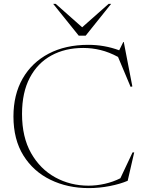

<svg xmlns="http://www.w3.org/2000/svg" viewBox="-20 -955 744 985"><path d="M434 -2.5Q475.5 -2.5 518.2 -12.2Q561 -22 597.5 -40.5L660 -173H668.5L635 -27.5Q596.5 -11 543 -0.5Q489.5 10 435.5 10Q326.5 10 238.8 -32.8Q151 -75.5 100 -157.5Q49 -239.5 49 -357.5Q49 -469.5 96.2 -552Q143.5 -634.5 229.8 -679.8Q316 -725 433 -725Q516 -725 591.5 -697L612.5 -739.5H615L659 -511.5L650 -509.5L585.5 -663Q540 -687.5 496 -698.2Q452 -709 407 -709Q314 -709 243.2 -670.2Q172.5 -631.5 132.8 -556Q93 -480.5 93 -370.5Q93 -251.5 139.5 -169.5Q186 -87.5 263.5 -45Q341 -2.5 434 -2.5ZM550 -935 419.5 -772H384L253 -935H266L401.5 -815L537 -935Z"/></svg>

Font: Newsreader Display ExtraLight
Style: Regular
Weight: 275
Designer: Hugues Gentile
Foundry: Production Type
Version: Version 1.001